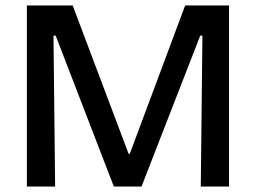

<svg xmlns="http://www.w3.org/2000/svg" viewBox="-20 -680 933 700"><path d="M78 0V-660H245L449 -119H453L655 -660H815V0H712L718 -550H710L496 0H395L183 -550H175L181 0Z"/></svg>

Font: Bricolage Grotesque 24pt Medium
Style: Regular
Weight: 500
Designer: Mathieu Triay
Foundry: Atelier Triay
Version: Version 1.001;gftools[0.9.33.dev8+g029e19f]